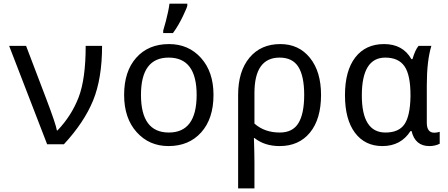

<svg xmlns="http://www.w3.org/2000/svg" viewBox="-20 -786 2440 1046"><path d="M29.8 -536.1H122.1L231 -250Q284.7 -108.9 290 -75.2H293Q369.6 -155.3 408.2 -255.4Q446.8 -355.5 446.8 -536.1H536.1Q536.1 -357.9 487.1 -238.3Q438 -118.7 328.1 0H236.8Z M897.9 9.8Q792.5 9.8 724.4 -66.2Q656.2 -142.1 656.2 -269Q656.2 -397.5 722.4 -471.7Q788.6 -545.9 900.9 -545.9Q1007.3 -545.9 1075.2 -470.2Q1143.1 -394.5 1143.1 -269Q1143.1 -139.6 1076.2 -64.9Q1009.3 9.8 897.9 9.8ZM899.9 -64Q1051.3 -64 1051.3 -269Q1051.3 -472.2 898.9 -472.2Q748 -472.2 748 -269Q748 -64 899.9 -64ZM869.1 -619.1 883.8 -671.4Q898.4 -727.1 903.3 -766.1H1000.5V-755.9Q1000.5 -748 976.3 -697.3Q952.1 -646.5 922.4 -606H869.1Z M1366.2 -34.2H1363.3Q1366.2 50.8 1366.2 98.1V240.2H1277.3V-269Q1277.3 -397.5 1339.1 -471.7Q1400.9 -545.9 1507.3 -545.9Q1607.9 -545.9 1668.5 -470.9Q1729 -396 1729 -269Q1729 -137.2 1668.7 -63.7Q1608.4 9.8 1503.4 9.8Q1421.4 9.8 1366.2 -34.2ZM1366.2 -112.8Q1420.9 -64 1504.4 -64Q1574.7 -64 1606 -115.5Q1637.2 -167 1637.2 -269Q1637.2 -371.1 1605.5 -421.6Q1573.7 -472.2 1503.4 -472.2Q1366.2 -472.2 1366.2 -278.8Z M2221.2 -463.9H2227.1Q2241.7 -514.2 2260.3 -536.1H2330.1Q2305.2 -455.1 2305.2 -321.8V-117.2Q2305.2 -63 2346.2 -63Q2360.4 -63 2375.5 -67.9V-2.9Q2350.1 9.8 2319.3 9.8Q2241.7 9.8 2222.2 -71.8H2216.3Q2163.6 9.8 2063.5 9.8Q1968.3 9.8 1913.8 -62.7Q1859.4 -135.3 1859.4 -267.1Q1859.4 -400.4 1915.5 -473.1Q1971.7 -545.9 2072.3 -545.9Q2174.8 -545.9 2221.2 -463.9ZM2216.3 -259.8V-267.1Q2216.3 -377.9 2183.6 -425Q2150.9 -472.2 2079.1 -472.2Q1951.2 -472.2 1951.2 -266.1Q1951.2 -64 2080.1 -64Q2152.3 -64 2183.3 -108.9Q2214.4 -153.8 2216.3 -259.8Z"/></svg>

Font: WenQuanYi Micro Hei Mono
Style: Regular
Weight: 400
Foundry: Ascender Corporation
Version: Version 0.2.0-beta